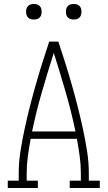

<svg xmlns="http://www.w3.org/2000/svg" viewBox="-20 -944 540 964"><path d="M19 0V-37H74V-74Q74 -130 83 -186.5Q92 -243 104 -298.5Q116 -354 130 -409Q144 -464 159.5 -518.5Q175 -573 192 -627Q209 -681 227 -735H273Q291 -681 308 -627Q325 -573 340.5 -518.5Q356 -464 370 -409Q384 -354 396 -298.5Q408 -243 417 -186.5Q426 -130 426 -74V-37H481V0H330V-37H386V-74Q386 -117 380 -160.5Q374 -204 366 -247H134Q126 -204 120 -160.5Q114 -117 114 -74V-37H170V0ZM359 -284Q338 -384 309.5 -482.5Q281 -581 250 -678Q219 -581 190.5 -482.5Q162 -384 141 -284ZM350 -846Q342 -846 334.5 -848Q327 -850 321 -856Q315 -862 313 -869.5Q311 -877 311 -885Q311 -893 313 -900.5Q315 -908 321 -914Q327 -920 334.5 -922Q342 -924 350 -924Q358 -924 365.5 -922Q373 -920 379 -914Q385 -908 387 -900.5Q389 -893 389 -885Q389 -877 387 -869.5Q385 -862 379 -856Q373 -850 365.5 -848Q358 -846 350 -846ZM150 -846Q142 -846 134.5 -848Q127 -850 121 -856Q115 -862 113 -869.5Q111 -877 111 -885Q111 -893 113 -900.5Q115 -908 121 -914Q127 -920 134.5 -922Q142 -924 150 -924Q158 -924 165.5 -922Q173 -920 179 -914Q185 -908 187 -900.5Q189 -893 189 -885Q189 -877 187 -869.5Q185 -862 179 -856Q173 -850 165.5 -848Q158 -846 150 -846Z"/></svg>

Font: Iosevka Curly Slab Extralight
Style: Regular
Weight: 200
Monospace: yes
Designer: Belleve Invis
Foundry: Belleve Invis
Version: Version 22.1.2; ttfautohint (v1.8.4)